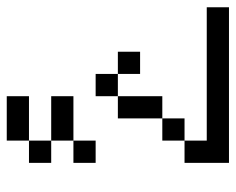

<svg xmlns="http://www.w3.org/2000/svg" viewBox="-82 -520 665 540"><g transform="rotate(-90 250.0 -249.5)"><path d="M500 62.5V0H125V-62.5H62.5Q62.5 -62.5 62.5 62.5ZM375 -187.5V-250H312.5V-187.5ZM250 -375V-437.5H125V-375H62.5V-312.5H125V-375ZM250 -500V-562.5H125V-500H62.5V-437.5H125V-500ZM125 -62.5H187.5V-125H125ZM187.5 -125H250Q250 -125 250 -250H187.5Q187.5 -250 187.5 -125ZM250 -250H312.5V-312.5H250Z"/></g></svg>

Font: CalcUnifontExMono
Style: Regular
Weight: 500
Version: Version 15.0.06